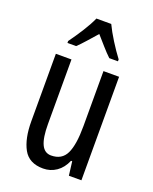

<svg xmlns="http://www.w3.org/2000/svg" viewBox="-145 -846 745 936"><g transform="rotate(20 228.0 -378.0)"><path d="M391 -537V0H326L317 -72H311Q294 -32 263.5 -11Q233 10 195 10Q122 10 92.5 -43.5Q63 -97 63 -187V-537H144V-202Q144 -131 160 -97Q176 -63 210 -63Q266 -63 288 -109Q310 -155 310 -251V-537ZM267 -766Q283 -732 309 -690.5Q335 -649 360 -616V-606H315Q294 -626 273 -650Q252 -674 229 -700Q206 -674 183.5 -648.5Q161 -623 143 -606H98V-616Q125 -653 150.5 -693.5Q176 -734 190 -766Z"/></g></svg>

Font: Noto Sans Bengali UI ExtraCondensed
Style: Regular
Weight: 400
Width: 2
Designer: Jelle Bosma - Monotype Design Team
Foundry: Monotype Imaging Inc.
Version: Version 2.003; ttfautohint (v1.8.4.7-5d5b)